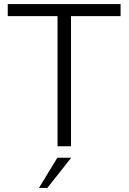

<svg xmlns="http://www.w3.org/2000/svg" viewBox="-20 -717 631 941"><path d="M262 -638H18V-697H571V-638H328V0H262ZM261 56H329L212 204H171Z"/></svg>

Font: Hanken Grotesk Light
Style: Regular
Weight: 300
Designer: Alfredo Marco Pradil
Foundry: Hanken Design Co.
Version: Version 3.014